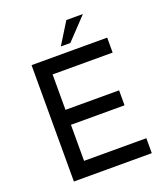

<svg xmlns="http://www.w3.org/2000/svg" viewBox="-160 -1011 972 1121"><g transform="rotate(-20 326.0 -450.5)"><path d="M104 -723H574V-630H201V-410H534V-317H201V-93H588V0H104ZM488 -901 361 -767H302L385 -901Z"/></g></svg>

Font: Josefin Sans Thin
Style: Regular
Weight: 400
Version: Version 2.000